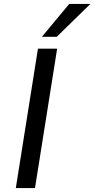

<svg xmlns="http://www.w3.org/2000/svg" viewBox="-20 -951 477 971"><path d="M60 0 172 -705H269L157 0ZM192 -765 330 -931H437L267 -765Z"/></svg>

Font: Nunito Sans 7pt SemiCondensed Medium
Style: Italic
Weight: 500
Width: 4
Italic angle: -9°
Designer: Vernon Adams
Foundry: Vernon Adams
Version: Version 3.101;gftools[0.9.27]